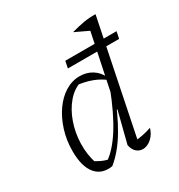

<svg xmlns="http://www.w3.org/2000/svg" viewBox="-179 -883 946 1012"><g transform="rotate(-30 293.5 -377.0)"><path d="M391 -24 379 -52Q406 -53 432.5 -58.5Q459 -64 485 -73Q478 -49 464.5 -31.5Q451 -14 433.5 -4Q416 6 398 6Q375 6 358.5 -9.5Q342 -25 337 -53L385 -242L379 -244L478 -718L536 -735ZM212 3Q145 14 107.5 -31Q70 -76 70 -170Q70 -236 88.5 -294.5Q107 -353 138.5 -398Q170 -443 211.5 -468.5Q253 -494 299 -494Q341 -494 373.5 -474Q406 -454 424 -417L423 -399Q361 -450 256 -461L288 -464Q242 -449 206.5 -407Q171 -365 150.5 -306.5Q130 -248 128 -183Q126 -118 146 -56L123 -79Q147 -64 170 -52.5Q193 -41 221 -36L198 -31Q254 -68 306 -150Q358 -232 408 -362L425 -350Q376 -218 325 -132.5Q274 -47 212 3ZM477 -669 386 -712Q429 -724 464 -730Q499 -736 536 -735ZM507 -760H508V-759ZM275.2 -602H587.1L578.6 -560H266.7Z"/></g></svg>

Font: Piazzolla 8pt ExtraLight
Style: Italic
Weight: 250
Italic angle: -11.3°
Designer: Juan Pablo del Peral
Foundry: Huerta Tipografica
Version: Version 2.001